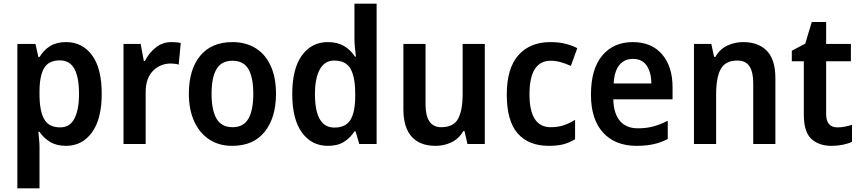

<svg xmlns="http://www.w3.org/2000/svg" viewBox="-20 -873 4660 1040"><path d="M338 -645Q426 -645 478.5 -574Q531 -503 531 -365Q531 -228 478 -155.5Q425 -83 338 -83Q286 -83 251 -104.5Q216 -126 194 -159H188Q190 -137 192 -115.5Q194 -94 194 -78V147H74V-635H172L188 -564H194Q217 -602 251.5 -623.5Q286 -645 338 -645ZM304 -546Q245 -546 220 -506Q195 -466 194 -381V-362Q194 -273 219 -228Q244 -183 306 -183Q358 -183 383 -230.5Q408 -278 408 -365Q408 -454 383 -500Q358 -546 304 -546Z M909 -645Q920 -645 933.5 -644Q947 -643 959 -640L948 -523Q939 -526 926.5 -527.5Q914 -529 905 -529Q848 -529 808.5 -489Q769 -449 769 -373V-93H649V-635H742L759 -543H765Q786 -585 823 -615Q860 -645 909 -645Z M1475 -365Q1475 -236 1414 -159.5Q1353 -83 1238 -83Q1166 -83 1113.5 -117.5Q1061 -152 1032 -215.5Q1003 -279 1003 -365Q1003 -497 1064.5 -571Q1126 -645 1240 -645Q1310 -645 1363 -613Q1416 -581 1445.5 -518Q1475 -455 1475 -365ZM1126 -365Q1126 -276 1153 -230Q1180 -184 1240 -184Q1299 -184 1325.5 -230Q1352 -276 1352 -365Q1352 -454 1325.5 -499Q1299 -544 1239 -544Q1180 -544 1153 -499Q1126 -454 1126 -365Z M1756 -83Q1668 -83 1615.5 -155Q1563 -227 1563 -364Q1563 -501 1615.5 -573Q1668 -645 1756 -645Q1808 -645 1844 -623.5Q1880 -602 1903 -566H1908Q1906 -585 1903 -610.5Q1900 -636 1900 -659V-853H2020V-93H1926L1906 -161H1900Q1877 -126 1843 -104.5Q1809 -83 1756 -83ZM1791 -182Q1852 -182 1877.5 -222.5Q1903 -263 1904 -346V-367Q1904 -455 1879 -500Q1854 -545 1790 -545Q1739 -545 1712.5 -497.5Q1686 -450 1686 -363Q1686 -182 1791 -182Z M2606 -635V-93H2512L2496 -163H2490Q2466 -122 2426 -102.5Q2386 -83 2339 -83Q2255 -83 2210 -132.5Q2165 -182 2165 -282V-635H2285V-308Q2285 -184 2370 -184Q2437 -184 2461.5 -230Q2486 -276 2486 -364V-635Z M2953 -83Q2843 -83 2784 -150.5Q2725 -218 2725 -361Q2725 -503 2788 -574Q2851 -645 2961 -645Q3008 -645 3044.5 -635.5Q3081 -626 3107 -612L3072 -516Q3044 -529 3016.5 -536.5Q2989 -544 2963 -544Q2848 -544 2848 -362Q2848 -184 2963 -184Q3002 -184 3033.5 -194.5Q3065 -205 3095 -224V-119Q3065 -100 3031.5 -91.5Q2998 -83 2953 -83Z M3408 -645Q3509 -645 3566 -579Q3623 -513 3623 -401V-335H3302Q3304 -258 3338 -218Q3372 -178 3435 -178Q3481 -178 3518.5 -188Q3556 -198 3597 -219V-120Q3560 -101 3520 -92Q3480 -83 3428 -83Q3312 -83 3246.5 -155Q3181 -227 3181 -360Q3181 -499 3242 -572Q3303 -645 3408 -645ZM3408 -554Q3363 -554 3335.5 -521.5Q3308 -489 3304 -421H3508Q3508 -479 3483.5 -516.5Q3459 -554 3408 -554Z M4006 -645Q4088 -645 4134 -597.5Q4180 -550 4180 -450V-93H4060V-423Q4060 -483 4039.5 -514Q4019 -545 3974 -545Q3909 -545 3884 -499Q3859 -453 3859 -360V-93H3739V-635H3833L3848 -565H3855Q3879 -607 3919.5 -626Q3960 -645 4006 -645Z M4517 -183Q4537 -183 4556.5 -187Q4576 -191 4595 -197V-105Q4575 -95 4545.5 -89Q4516 -83 4484 -83Q4416 -83 4375 -120.5Q4334 -158 4334 -253V-541H4269V-598L4342 -637L4377 -754H4455V-635H4589V-541H4455V-254Q4455 -183 4517 -183Z"/></svg>

Font: Noto Sans Telugu UI SemiCondensed SemiBold
Style: Regular
Weight: 600
Width: 4
Designer: Jelle Bosma - Monotype Design Team
Foundry: Monotype Imaging Inc.
Version: Version 2.005; ttfautohint (v1.8.4.7-5d5b)